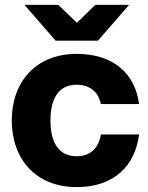

<svg xmlns="http://www.w3.org/2000/svg" viewBox="-20 -752 606 784"><path d="M293 12C448 12 532 -77 548 -203H392C383 -147 349 -114 293 -114C219 -114 186 -171 186 -260C186 -349 219 -406 293 -406C346 -406 382 -377 392 -327H548C532 -448 447 -532 293 -532C124 -532 28 -415 28 -260C28 -105 124 12 293 12ZM80 -732 207 -586H380L507 -732H369L294 -659L218 -732Z"/></svg>

Font: Aspekta 750
Style: Regular
Weight: 750
Designer: Ivo Dolenc
Version: Version 2.000